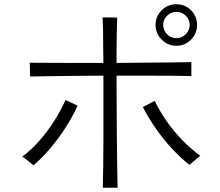

<svg xmlns="http://www.w3.org/2000/svg" viewBox="-20 -862 1040 906"><path d="M465 24Q466 -14 467 -73.5Q468 -133 468 -205.5Q468 -278 468 -355Q468 -432 468 -505Q398 -505 331.5 -504Q265 -503 211 -502.5Q157 -502 122 -501Q122 -506 121.5 -520Q121 -534 121 -547.5Q121 -561 120 -566Q157 -566 212 -565.5Q267 -565 333 -565Q399 -565 468 -565L467 -636Q467 -735 464 -780Q470 -780 484.5 -780Q499 -780 513 -779.5Q527 -779 533 -779Q532 -757 531.5 -722Q531 -687 530 -637V-565Q603 -566 671 -566.5Q739 -567 794.5 -567.5Q850 -568 883 -569V-503Q850 -504 794.5 -504.5Q739 -505 671 -505Q603 -505 530 -505Q530 -438 530.5 -361.5Q531 -285 531.5 -211.5Q532 -138 533 -76.5Q534 -15 535 24ZM812 -646Q772 -646 743 -675Q714 -704 714 -744Q714 -785 743 -813.5Q772 -842 812 -842Q853 -842 881.5 -813.5Q910 -785 910 -744Q910 -704 881.5 -675Q853 -646 812 -646ZM874 -84Q834 -115 793 -159Q752 -203 716 -254.5Q680 -306 654 -357Q658 -359 670 -365Q682 -371 694 -377.5Q706 -384 710 -386Q733 -338 766.5 -290Q800 -242 841 -200Q882 -158 925 -127Q921 -124 910.5 -115Q900 -106 889 -97Q878 -88 874 -84ZM138 -82Q134 -86 123 -94.5Q112 -103 101 -112Q90 -121 85 -123Q126 -153 165 -197Q204 -241 236 -291.5Q268 -342 289 -390Q294 -388 306 -382.5Q318 -377 330.5 -371Q343 -365 346 -363Q323 -312 289.5 -260Q256 -208 217 -162Q178 -116 138 -82ZM812 -682Q838 -682 856.5 -700.5Q875 -719 875 -744Q875 -770 856.5 -788Q838 -806 812 -806Q787 -806 768.5 -788Q750 -770 750 -744Q750 -719 768.5 -700.5Q787 -682 812 -682Z"/></svg>

Font: Zen Kaku Gothic Antique
Style: Regular
Weight: 400
Designer: Yoshimichi Ohira
Foundry: Positype
Version: Version 1.001